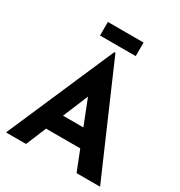

<svg xmlns="http://www.w3.org/2000/svg" viewBox="-207 -1048 1111 1188"><g transform="rotate(30 348.0 -453.5)"><path d="M12 0 344 -765H352L684 0H516L304 -538L409 -610L155 0ZM239 -266H460L511 -144H194ZM216 -907H471V-810H216Z"/></g></svg>

Font: Reem Kufi
Style: Regular
Weight: 400
Designer: Khaled Hosny
Version: Version 1.6